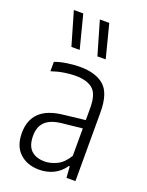

<svg xmlns="http://www.w3.org/2000/svg" viewBox="-152 -884 741 968"><g transform="rotate(20 218.5 -400.0)"><path d="M181.5 8.5Q117.5 8.5 77.5 -28.8Q37.5 -66 37.5 -136Q37.5 -206.5 79.2 -246.2Q121 -286 209 -294.5L318.5 -307V-371.5Q318.5 -447 286.8 -473.2Q255 -499.5 193 -499.5Q166.5 -499.5 133.2 -494.2Q100 -489 66.5 -477.5V-528Q95 -538.5 131.5 -544Q168 -549.5 199.5 -549.5Q285 -549.5 329.8 -510.2Q374.5 -471 374.5 -369.5V0H326.5L322 -60.5H317.5Q293.5 -25.5 258.5 -8.5Q223.5 8.5 181.5 8.5ZM95.5 -142.5Q95.5 -89.5 121.2 -64.8Q147 -40 194 -40Q225 -40 258.8 -56Q292.5 -72 318.5 -115.5V-262.5L211.5 -251Q151.5 -245 123.5 -218Q95.5 -191 95.5 -142.5ZM263.5 -629 211.5 -808H262L308 -629ZM124 -629 72 -808H122.5L168.5 -629Z"/></g></svg>

Font: Encode Sans Condensed Condensed Light
Style: Regular
Weight: 300
Width: 3
Designer: Multiple Designers
Foundry: Impallari Type
Version: Version 3.000; ttfautohint (v1.8.3) -l 8 -r 50 -G 200 -x 14 